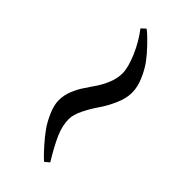

<svg xmlns="http://www.w3.org/2000/svg" viewBox="25 -681 762 762"><g transform="rotate(-45 406.0 -300.5)"><path d="M543.9 -289.1Q575.7 -289.1 627.2 -311Q678.7 -333 720.2 -365.2L736.8 -347.2Q732.4 -341.3 724.4 -332Q716.3 -322.8 691.7 -298.8Q667 -274.9 642.3 -256.6Q617.7 -238.3 582.8 -223.1Q547.9 -208 516.1 -208Q483.9 -208 447 -224.4Q410.2 -240.7 382.6 -260Q355 -279.3 322 -295.7Q289.1 -312 264.2 -312Q228 -312 188.7 -294.9Q149.4 -277.8 90.8 -242.2L75.2 -261.2Q80.1 -266.6 88.4 -275.4Q96.7 -284.2 122.1 -306.9Q147.5 -329.6 172.1 -347.2Q196.8 -364.7 229.7 -378.9Q262.7 -393.1 290 -393.1Q316.9 -393.1 344 -382.3Q371.1 -371.6 393.6 -356.2Q416 -340.8 439 -325.7Q461.9 -310.5 489.3 -299.8Q516.6 -289.1 543.9 -289.1Z"/></g></svg>

Font: Amethysta
Style: Regular
Weight: 400
Designer: Konstantin Vinogradov, Alexei Vanyashin
Foundry: Cyreal (www.cyreal.org)
Version: Version 1.002